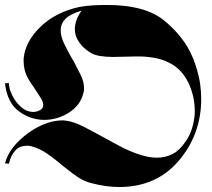

<svg xmlns="http://www.w3.org/2000/svg" viewBox="-20 -736 851 772"><path d="M307 -693Q261 -679 242.5 -659.5Q224 -640 224 -615Q224 -589 238.5 -559Q253 -529 271 -498Q272 -497 272.5 -496Q273 -495 274 -494Q290 -464 304 -435.5Q318 -407 318 -381Q318 -376 317.5 -371Q317 -366 315 -361Q303 -312 257 -283Q211 -254 158 -254Q103 -254 56 -288.5Q9 -323 0 -401L16 -402Q16 -392 18.5 -381Q21 -370 27 -358Q38 -331 61 -309Q84 -287 112 -286H117Q120 -286 123 -287Q126 -287 128.5 -288Q131 -289 134 -290Q145 -294 149.5 -300Q154 -306 154 -313Q154 -327 142 -345Q130 -363 116 -385Q104 -401 93.5 -419.5Q83 -438 79 -456Q78 -460 77.5 -464Q77 -468 76 -472Q76 -476 75.5 -480Q75 -484 75 -488V-500Q81 -568 142 -627.5Q203 -687 299 -708Q328 -713 354.5 -714.5Q381 -716 406 -716Q564 -717 642 -652Q720 -587 753 -509Q759 -496 763.5 -482.5Q768 -469 772 -456Q781 -426 785 -396.5Q789 -367 789 -338Q789 -196 699 -90Q609 16 459 16Q433 16 404.5 12Q376 8 346 0Q319 -7 294.5 -23Q270 -39 246 -59Q241 -62 236.5 -66Q232 -70 227 -74Q199 -98 168.5 -119Q138 -140 102 -149H99Q98 -149 96 -150H90Q60 -150 45 -134.5Q30 -119 23 -101L19 -89Q17 -83 16 -78L0 -79Q14 -132 64.5 -177.5Q115 -223 172 -242Q187 -247 202 -249.5Q217 -252 231 -252H238Q239 -251 241 -251H244Q277 -247 319.5 -225Q362 -203 409 -177Q425 -168 442 -159L476 -141Q511 -124 545.5 -113Q580 -102 612 -102Q644 -102 672.5 -116Q701 -130 724 -164Q742 -188 751.5 -218Q761 -248 763 -279V-295Q762 -352 737.5 -403Q713 -454 669 -479Q641 -495 610 -501.5Q579 -508 547 -509H526Q514 -509 502 -508.5Q490 -508 479 -508Q467 -508 456 -507.5Q445 -507 434 -507Q406 -507 381.5 -511Q357 -515 339 -527Q337 -529 328.5 -535Q320 -541 310 -551Q299 -563 290 -580Q281 -597 281 -620Q281 -635 287 -653.5Q293 -672 307 -692Z"/></svg>

Font: Fette UNZ Fraktur
Style: Regular
Weight: 900
Foundry: UNZ1 Extensions by Catfonts.de
Version: Version 0.000 2012 initial release